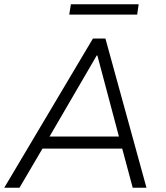

<svg xmlns="http://www.w3.org/2000/svg" viewBox="-25 -887 784 907"><path d="M-5 0 414 -705H473L667 0H602L548 -201L579 -185H147L185 -201L67 0ZM432 -625 202 -230 179 -242H565L540 -230L435 -625ZM302 -818 310 -867H630L623 -818Z"/></svg>

Font: Nunito Sans 10pt Light
Style: Italic
Weight: 300
Italic angle: -9°
Designer: Vernon Adams
Foundry: Vernon Adams
Version: Version 3.101;gftools[0.9.27]